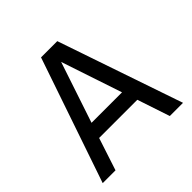

<svg xmlns="http://www.w3.org/2000/svg" viewBox="-175 -828 979 979"><g transform="rotate(-45 314.5 -338.0)"><path d="M24.9 0 255.9 -675.8H373L604 0H508.8L450.2 -175.8H174.8L117.2 0ZM202.1 -257.8H421.9L312 -586.9Z"/></g></svg>

Font: ClearSansRegular
Style: Regular
Weight: 400
Foundry: Intel Corporation
Version: Version 1.00